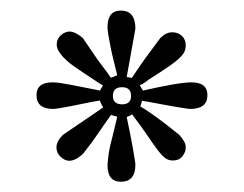

<svg xmlns="http://www.w3.org/2000/svg" viewBox="-20 -696 466 367"><path d="M230.5 -512.7Q230.5 -529.3 213.4 -529.3Q195.8 -529.3 195.8 -512.7Q195.8 -496.6 213.4 -496.6Q230.5 -496.6 230.5 -512.7ZM376.5 -514.2Q376.5 -487.8 343.8 -487.8Q340.8 -487.8 331.5 -489.3Q322.3 -490.7 309.6 -492.9Q296.9 -495.1 281.7 -498Q266.6 -501 251.5 -503.4Q251 -501 250 -498Q249 -495.1 248 -492.7Q256.3 -487.8 263.4 -482.9Q270.5 -478 278.8 -472.2Q287.1 -466.3 297.4 -458.3Q307.6 -450.2 322.3 -438.5Q328.6 -431.6 331.8 -426Q335 -420.4 335 -413.6Q335 -405.3 328.6 -397.2Q322.3 -389.2 310.5 -389.2Q302.7 -389.2 296.6 -393.3Q290.5 -397.5 282.7 -407.5Q274.9 -417.5 263.4 -434.6Q252 -451.7 232.4 -477.5Q231.4 -476.6 229.5 -475.6Q227.5 -474.6 222.2 -472.2Q225.1 -457.5 228.3 -442.6Q231.4 -427.7 233.6 -414.8Q235.8 -401.9 237.3 -392.8Q238.8 -383.8 238.8 -381.3Q238.8 -348.6 210.9 -348.6Q185.5 -348.6 185.5 -380.4Q186 -388.7 187.7 -401.9Q189.5 -415 194.3 -432.1L204.1 -472.7Q201.7 -474.1 198.2 -474.6Q194.8 -475.1 192.4 -476.6Q186 -467.8 180.4 -459.7Q174.8 -451.7 168.7 -442.6Q162.6 -433.6 155.3 -423.6Q147.9 -413.6 138.2 -401.4Q124 -388.7 112.3 -388.7Q104 -388.7 95.9 -396.2Q87.9 -403.8 87.9 -414.1Q87.9 -425.8 99.6 -437.5Q101.1 -439 108.4 -443.8Q115.7 -448.7 126.5 -456.1Q137.2 -463.4 150.6 -472.4Q164.1 -481.4 177.2 -490.7Q175.3 -494.1 173.6 -497.3Q171.9 -500.5 170.9 -503.9Q156.2 -501.5 142.1 -498.5Q127.9 -495.6 115.7 -493.2Q103.5 -490.7 94.5 -489.3Q85.4 -487.8 81.5 -487.8Q49.8 -487.8 49.8 -514.2Q49.8 -538.6 80.6 -538.6Q86.9 -538.6 96.9 -537.1Q106.9 -535.6 119.1 -533.2Q131.3 -530.8 144.8 -528.1Q158.2 -525.4 171.4 -522.9Q172.4 -525.9 174.1 -528.1Q175.8 -530.3 176.8 -532.7Q171.4 -535.6 165.3 -539.8Q159.2 -543.9 153.6 -547.6Q147.9 -551.3 143.6 -554.2Q139.2 -557.1 137.7 -558.1Q131.8 -562 123.3 -567.9Q114.7 -573.7 106.9 -580.8Q99.1 -587.9 93.8 -595.7Q88.4 -603.5 88.4 -610.8Q88.4 -621.6 96.4 -628.7Q104.5 -635.7 112.8 -635.7Q123.5 -635.7 138.2 -623.5L167.5 -580.6Q173.8 -571.8 180.2 -563.7Q186.5 -555.7 191.9 -547.4Q193.8 -548.3 195.3 -548.6Q196.8 -548.8 198.2 -549.8L204.1 -552.2Q200.7 -565.9 197.3 -579.8Q193.8 -593.8 191.4 -606Q189 -618.2 187.3 -628.2Q185.5 -638.2 185.5 -644Q185.5 -675.8 210.9 -675.8Q238.8 -675.8 238.8 -641.1L222.2 -548.8Q222.7 -548.8 225.8 -548.3Q229 -547.9 231.9 -546.9Q237.8 -555.7 243.2 -563.7Q248.5 -571.8 254.9 -580.6Q261.2 -589.4 268.8 -599.6Q276.4 -609.9 286.6 -623.5Q297.4 -634.3 309.1 -634.3Q320.3 -634.3 327.6 -627.4Q335 -620.6 335 -609.4Q335 -603 332.8 -597.7Q330.6 -592.3 323.2 -585.2Q315.9 -578.1 301.8 -568.4Q287.6 -558.6 263.7 -543.5Q254.4 -535.6 247.1 -533.2Q248.5 -530.8 250 -528.1Q251.5 -525.4 253.4 -522.9Q266.6 -525.9 280.3 -528.8Q293.9 -531.7 306.4 -533.9Q318.8 -536.1 329.3 -537.4Q339.8 -538.6 345.7 -538.6Q376.5 -538.6 376.5 -514.2Z"/></svg>

Font: HM XNiloofar
Style: Regular
Weight: 400
Designer: Hossein Movahhedian
Version: Version 2.8, 2015